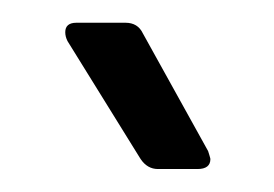

<svg xmlns="http://www.w3.org/2000/svg" viewBox="-20 -725 240 168"><path d="M105 -695.8 162.1 -592.8Q162.6 -591.3 163.1 -589.6Q163.6 -587.9 163.8 -587.2Q164.1 -586.4 164.1 -585.9Q164.1 -577.1 152.8 -577.1H118.2Q108.9 -577.1 103 -585.9L39.1 -689Q37.1 -692.9 37.1 -696.8Q37.1 -705.1 46.9 -705.1H89.8Q100.6 -705.1 105 -695.8Z"/></svg>

Font: Barlow
Style: Regular
Weight: 400
Designer: Jeremy Tribby
Foundry: Jeremy Tribby
Version: Version 1.101